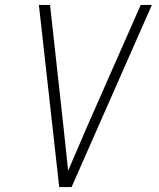

<svg xmlns="http://www.w3.org/2000/svg" viewBox="-20 -755 640 775"><path d="M219 0 137 -735H182L236 -245Q241 -200 245.5 -155.5Q250 -111 255 -66Q274 -111 293.5 -155.5Q313 -200 332 -245L548 -735H593L269 0Z"/></svg>

Font: Iosevka Aile Extralight
Style: Italic
Weight: 200
Italic angle: -9°
Designer: Belleve Invis
Foundry: Belleve Invis
Version: Version 31.1.0; ttfautohint (v1.8.4)